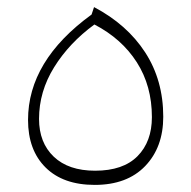

<svg xmlns="http://www.w3.org/2000/svg" viewBox="-20 -509 539 541"><path d="M59 -171Q59 -338 238 -468L245 -489Q338 -440 389 -361.5Q440 -283 440 -180Q440 -94 389 -41Q338 12 247 12Q158 12 108.5 -37Q59 -86 59 -171ZM408 -179Q408 -267 365.5 -333.5Q323 -400 246 -440Q175 -388 132.5 -319.5Q90 -251 90 -174Q90 -107 131.5 -67.5Q173 -28 248 -28Q327 -28 367.5 -69Q408 -110 408 -179Z"/></svg>

Font: FiraGO UltraLight
Style: Italic
Weight: 200
Italic angle: -8°
Designer: bBox Type GmbH
Foundry: bBox Type GmbH
Version: Version 1.001